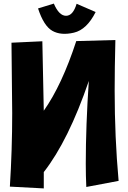

<svg xmlns="http://www.w3.org/2000/svg" viewBox="-20 -993 716 1070"><path d="M224 -376Q325 -519 405 -764L623 -770Q619 -614 619 -488Q619 -229 641 15L461 49Q458 -12 458 -80Q458 -292 475 -542Q361 -209 224 -34V57L35 47Q48 -159 48 -363Q48 -439 44 -755L216 -763Q222 -508 224 -376ZM192 -946 280 -973Q309 -905 348 -905Q387 -905 407 -972L513 -926Q464 -828 392 -811Q320 -794 272 -821Q224 -848 192 -946Z"/></svg>

Font: KN Bobohei
Style: Bold
Weight: 700
Designer: Kingnam Type Foundry
Version: Version 1.710;March 18, 2023